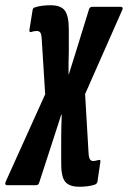

<svg xmlns="http://www.w3.org/2000/svg" viewBox="-72 -520 487 731"><path d="M230 191Q191 191 175.5 171Q160 151 161 95V12Q161 -11 161.5 -35Q162 -59 163 -83H161Q153 -59 145.5 -35Q138 -11 130 13L77 176Q74 185 66 185H-44Q-56 185 -50 171L100 -161L87 -369Q86 -390 81.5 -396Q77 -402 68 -402Q62 -402 57 -401Q52 -400 46 -398Q39 -396 40 -406L52 -481Q53 -490 61 -492Q73 -496 88 -498Q103 -500 121 -500Q160 -500 175 -479.5Q190 -459 190 -407V-325Q189 -299 189 -278.5Q189 -258 189 -237H190Q198 -261 204 -281.5Q210 -302 217 -323L267 -485Q270 -494 279 -494H387Q399 -494 393 -481L252 -162L265 60Q266 80 270.5 86.5Q275 93 282 93Q291 93 304 89Q312 87 310 97L299 172Q297 180 289 183Q265 191 230 191Z"/></svg>

Font: Sofia Sans Extra Condensed ExtraBold
Style: Italic
Weight: 800
Italic angle: -9°
Designer: Botio Nikoltchev, Ani Petrova
Foundry: lettersoup
Version: Version 4.101; ttfautohint (v1.8.4.7-5d5b)